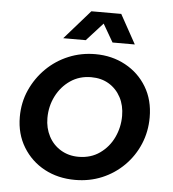

<svg xmlns="http://www.w3.org/2000/svg" viewBox="-52 -747 726 807"><g transform="rotate(5 311.5 -344.0)"><path d="M294 12Q222 12 165 -18.5Q108 -49 74 -104.5Q40 -160 40 -232Q40 -293 63.5 -345.5Q87 -398 127.5 -438Q168 -478 221 -500Q274 -522 334 -522Q404 -522 461 -491Q518 -460 551 -405Q584 -350 584 -277Q584 -217 562 -164.5Q540 -112 500 -72Q460 -32 407.5 -10Q355 12 294 12ZM300 -86Q352 -86 390 -113Q428 -140 448 -182.5Q468 -225 468 -273Q468 -317 450 -351Q432 -385 400 -404.5Q368 -424 325 -424Q275 -424 237 -398Q199 -372 177.5 -329.5Q156 -287 156 -237Q156 -195 174 -160.5Q192 -126 225 -106Q258 -86 300 -86ZM193 -577 301 -700H427L495 -577H401L357 -653L288 -577Z"/></g></svg>

Font: MuseoModerno Thin Medium
Style: Italic
Weight: 500
Italic angle: -9°
Version: Version 1.003